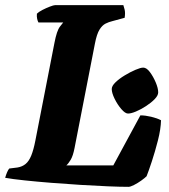

<svg xmlns="http://www.w3.org/2000/svg" viewBox="-31 -724 656 744"><path d="M467 0Q436 0 387.5 -2Q339 -4 282 -7.5Q225 -11 168.5 -15.5Q112 -20 64.5 -25Q17 -30 -11 -35Q-8 -46 -3.5 -56.5Q1 -67 5 -71L37 -75Q55 -78 68 -88.5Q81 -99 90 -121Q99 -143 106 -179L180 -558Q189 -605 201 -620.5Q213 -636 214 -637H118Q115 -642 113 -651Q111 -660 112 -671Q119 -678 133.5 -685.5Q148 -693 162.5 -698.5Q177 -704 182 -704H447Q449 -699 452 -686.5Q455 -674 452 -655L404 -642Q391 -639 378 -632.5Q365 -626 354.5 -609Q344 -592 337 -556L258 -151Q252 -120 243 -105Q234 -90 226 -83H408L513 -277Q532 -277 555 -271.5Q578 -266 593 -258Q592 -223 581 -180Q570 -137 557.5 -99Q545 -61 537 -41Q530 -34 516 -24Q502 -14 488 -7Q474 0 467 0ZM465 -284Q454 -284 439 -301.5Q424 -319 413 -341.5Q402 -364 402 -379Q402 -391 416.5 -405Q431 -419 452.5 -432Q474 -445 494 -453.5Q514 -462 524 -462Q537 -462 550 -444.5Q563 -427 572.5 -404.5Q582 -382 582 -366Q582 -354 568.5 -340Q555 -326 535 -313Q515 -300 496 -292Q477 -284 465 -284Z"/></svg>

Font: Texturina Medium 12pt Black
Style: Italic
Weight: 900
Italic angle: -11°
Version: Version 1.002